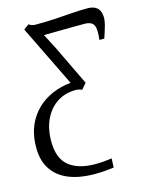

<svg xmlns="http://www.w3.org/2000/svg" viewBox="-157 -639 741 964"><g transform="rotate(-15 213.0 -157.0)"><path d="M216 249Q135.5 249 79.5 226Q23.5 203 -6.2 157.8Q-36 112.5 -36 45.5Q-36 -34 -3.8 -91.5Q28.5 -149 83.5 -182.5Q138.5 -216 206.5 -224Q209 -224.5 211 -224.8Q213 -225 215 -225L59.5 -543.5L87 -563.5Q95.5 -557 104 -554.8Q112.5 -552.5 123.5 -552.5Q178.5 -552.5 225.5 -555.5Q272.5 -558.5 313.8 -561.5Q355 -564.5 392.5 -564.5Q439 -564.5 453.8 -535.2Q468.5 -506 456 -459Q450 -437.5 445 -422.8Q440 -408 436 -395.5H410.5Q417.5 -448.5 407.2 -470.8Q397 -493 358.5 -493Q330 -493 295 -492.8Q260 -492.5 222.2 -492Q184.5 -491.5 148 -491L189 -412L288 -206L263 -176.5Q254 -180 246 -181.8Q238 -183.5 229.5 -183.5Q175.5 -183.5 134 -156.8Q92.5 -130 68.8 -81Q45 -32 45 34.5Q45 122 92.8 161.5Q140.5 201 227.5 201.5Q253 201.5 273.5 199.8Q294 198 316 195L314 242Q291 245 266.5 247Q242 249 216 249Z"/></g></svg>

Font: Merriweather 24pt Light
Style: Italic
Weight: 300
Italic angle: -7.8°
Version: Version 2.101